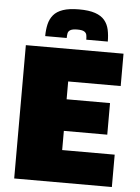

<svg xmlns="http://www.w3.org/2000/svg" viewBox="-60 -941 722 987"><g transform="rotate(5 301.5 -447.5)"><path d="M51 0V-688H555V-521H284V-429H508V-266H284V-167H555V0ZM308 -895Q359 -895 391 -884Q423 -873 440 -852.5Q457 -832 463 -804Q469 -776 469 -743H358Q358 -756 356 -767Q354 -778 343.5 -784.5Q333 -791 308 -791Q283 -791 272 -784.5Q261 -778 259 -767Q257 -756 257 -743H146Q146 -776 152.5 -804Q159 -832 176 -852.5Q193 -873 225 -884Q257 -895 308 -895Z"/></g></svg>

Font: Saira Thin Black
Style: Regular
Weight: 900
Version: Version 1.101